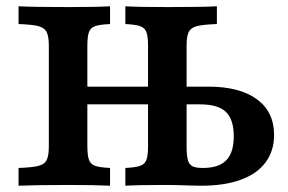

<svg xmlns="http://www.w3.org/2000/svg" viewBox="-20 -591 917 611"><path d="M451.1 -125.8V-445.2Q451.1 -475 446 -488.7Q440.8 -502.4 426.1 -507.7Q411.5 -512.9 378.9 -514.5V-571Q418.1 -568.5 515.5 -568.5Q626.2 -568.5 670.2 -571V-514.5Q626.3 -512.9 606.8 -507.9Q587.3 -502.9 580.5 -489.1Q573.8 -475.4 573.8 -445.2V-125.8Q573.8 -96.5 577.8 -81.9Q581.8 -67.4 592.6 -61.9Q603.4 -56.5 625.3 -56.5Q676 -56.5 699.9 -80.8Q723.9 -105.2 723.9 -157.2Q723.9 -211.2 698.7 -235Q673.5 -258.9 616.7 -258.9H529.3V-315.3H643.2Q742.7 -315.3 797.4 -275.2Q852.2 -235.1 852.2 -161.7Q852.2 -110.4 825 -74.1Q797.9 -37.8 746 -18.9Q694.1 0 620.9 0Q597.3 -0.4 579.3 -0.8Q537.7 -2.4 500.8 -2.4Q419.6 -2.4 378.9 0V-56.5Q411.5 -58.1 426.1 -63.3Q440.8 -68.5 446 -82.3Q451.1 -96 451.1 -125.8ZM135.4 -125.8V-445.2Q135.4 -475.4 128.4 -489.1Q121.4 -502.9 101.9 -507.9Q82.4 -512.9 39 -514.5V-571Q88.5 -568.5 199.3 -568.5Q287.9 -568.5 330.2 -571V-514.5Q297.7 -512.9 283 -507.9Q268.3 -502.9 263.2 -489.1Q258 -475.4 258 -445.2V-125.8Q258 -95.5 263.4 -81.8Q268.8 -68.1 283.2 -63.1Q297.7 -58.1 330.2 -56.5V0Q282.3 -2.4 199.3 -2.4Q99.7 -2.4 39 0V-56.5Q82.8 -58.1 102.3 -63.1Q121.9 -68.1 128.6 -81.8Q135.4 -95.5 135.4 -125.8ZM208.2 -315.3H513.7V-258.9H208.2Z"/></svg>

Font: Playfair Micro SmCond SmLight
Style: Regular
Weight: 360
Width: 4
Designer: Claus Eggers Sørensen
Foundry: Claus Eggers Sørensen
Version: Version 2.100;Glyphs 3.2 (3219)